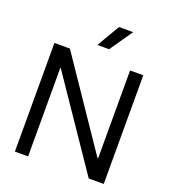

<svg xmlns="http://www.w3.org/2000/svg" viewBox="-164 -1054 1044 1174"><g transform="rotate(20 358.5 -467.0)"><path d="M69.3 -707H155.3V0H69.3ZM153.3 -583 163.1 -575.2H153.3V-707H169.9L563.5 -127L553.7 -135.7H563.5V0H549.8ZM561.5 -707H647.5V0H561.5ZM499 -933.6H407.2L320.3 -785.2H396.5Z"/></g></svg>

Font: Wanted Sans Std Variable
Style: Regular
Weight: 400
Designer: Original Design by Kil Hyung-jin and Kang Hanbin, Wanted Lab, Inc;
Foundry: Wanted Lab, Inc.
Version: Version 1.003;Glyphs 3.2 (3227)